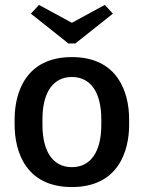

<svg xmlns="http://www.w3.org/2000/svg" viewBox="-20 -751 590 788"><path d="M443.3 -695 410 -730.8 275 -657.5 140 -730.8 106.7 -695 260.8 -572.5H289.2ZM40 -239.2C40 -127.5 86.7 16.7 275 16.7C463.3 16.7 510 -127.5 510 -239.2V-260.8C510 -372.5 463.3 -516.7 275 -516.7C86.7 -516.7 40 -372.5 40 -260.8ZM275 -65C200 -65 154.2 -125 154.2 -239.2V-260.8C154.2 -375 200 -435 275 -435C350 -435 395.8 -375 395.8 -260.8V-239.2C395.8 -125 350 -65 275 -65Z"/></svg>

Font: Boon SemiBold
Style: Regular
Weight: 600
Designer: Sungsit Sawaiwan
Foundry: FontUni
Version: Version 2.0